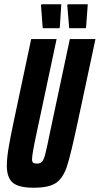

<svg xmlns="http://www.w3.org/2000/svg" viewBox="-20 -871 467 899"><path d="M12 -95Q12 -129 20 -177.5Q28 -226 44 -301L126 -688H245L151 -246Q130 -149 130 -125Q130 -113 135.5 -109Q141 -105 153 -105Q169 -105 177 -114Q185 -123 192 -149.5Q199 -176 213 -246L307 -688H427L344 -300Q312 -149 294 -93.5Q276 -38 243 -15Q210 8 138 8Q68 8 40 -15.5Q12 -39 12 -95ZM258 -739H180L172 -846L174 -851H267L260 -743ZM381 -739H304L295 -846L297 -851H391L383 -743Z"/></svg>

Font: Saira Ultra Condensed ExtraBold
Style: Italic
Weight: 800
Width: 1
Italic angle: -12°
Designer: Hector Gatti with collaboration of the Omnibus-Type team
Foundry: Omnibus-Type
Version: Version 1.001; ttfautohint (v1.8)